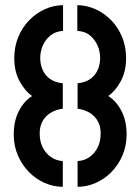

<svg xmlns="http://www.w3.org/2000/svg" viewBox="-20 -719 541 740"><path d="M279 1V-98Q306 -100 325.5 -114Q345 -128 356.5 -151Q368 -174 368 -204Q368 -227 361 -243.5Q354 -260 341.5 -272Q329 -284 312.5 -291Q296 -298 279 -300V-398Q309 -401 328.5 -415Q348 -429 357 -450.5Q366 -472 366 -495Q366 -520 356.5 -542.5Q347 -565 328 -581.5Q309 -598 278 -600V-699Q313 -699 347 -684Q381 -669 408 -641.5Q435 -614 450.5 -576.5Q466 -539 466 -495Q466 -443 445 -405Q424 -367 397 -349Q427 -331 447.5 -292.5Q468 -254 468 -201Q468 -157 452 -120Q436 -83 409.5 -56Q383 -29 349 -14Q315 1 279 1ZM222 1Q186 1 152 -14Q118 -29 91.5 -56Q65 -83 49 -120Q33 -157 33 -201Q33 -254 53.5 -292.5Q74 -331 104 -349Q77 -367 56 -405Q35 -443 35 -495Q35 -539 50.5 -576.5Q66 -614 93 -641.5Q120 -669 154 -684Q188 -699 223 -699V-600Q193 -598 173.5 -581.5Q154 -565 144.5 -542.5Q135 -520 135 -495Q135 -472 144 -450.5Q153 -429 172.5 -415Q192 -401 222 -398V-300Q205 -298 188.5 -291Q172 -284 159.5 -272Q147 -260 140 -243.5Q133 -227 133 -204Q133 -174 144.5 -151Q156 -128 176 -114Q196 -100 222 -98Z"/></svg>

Font: Stick No Bills SemiBold
Style: Regular
Weight: 600
Designer: Kosala Senevirathne, Siva Puranthara, Lasantha Premarathna, Tharique Azeez
Foundry: mooniak
Version: Version 2.000